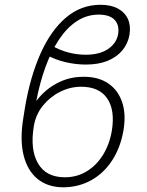

<svg xmlns="http://www.w3.org/2000/svg" viewBox="-20 -780 623 811"><path d="M333.5 -455.6Q394.5 -456.1 436.3 -428.2Q478 -400.4 495.6 -349.4Q513.2 -298.3 501.5 -229Q488.8 -156.2 453.6 -102.3Q418.5 -48.3 365.5 -18.8Q312.5 10.7 247.1 11.2Q180.7 10.7 137.9 -24.7Q95.2 -60.1 79.3 -125.7Q63.5 -191.4 78.6 -282.2L85.9 -328.1Q107.9 -457 151.4 -554.2Q194.8 -651.4 258.5 -705.6Q322.3 -759.8 404.8 -759.8Q448.7 -759.8 478.3 -743.7Q507.8 -727.5 520.5 -699.2Q533.2 -670.9 526.9 -632.8Q520.5 -596.2 497.1 -567.6Q473.6 -539.1 434.8 -523.2Q396 -507.3 342.8 -507.3Q300.8 -507.3 258.1 -517.1Q215.3 -526.9 175.8 -548.3L196.8 -588.4Q232.4 -567.9 269 -558.3Q305.7 -548.8 341.8 -548.8Q400.9 -548.8 436.5 -573Q472.2 -597.2 479 -636.2Q484.9 -673.3 464.4 -695.8Q443.8 -718.3 396 -718.3Q345.2 -717.8 303.5 -689.9Q261.7 -662.1 228.8 -612.3Q195.8 -562.5 171.9 -496.3Q147.9 -430.2 133.3 -353.5Q168.9 -400.9 220.9 -428.5Q272.9 -456.1 333.5 -455.6ZM322.8 -413.6Q276.4 -413.6 233.6 -392.1Q190.9 -370.6 160.9 -333.3Q130.9 -295.9 123 -247.6Q106.4 -148.9 140.4 -90.1Q174.3 -31.2 253.9 -31.2Q305.2 -31.2 346.4 -56.4Q387.7 -81.5 415.3 -126.2Q442.9 -170.9 452.6 -229Q466.3 -315.4 432.6 -364.5Q398.9 -413.6 322.8 -413.6Z"/></svg>

Font: Inter 16pt ExtraLight
Style: Italic
Weight: 250
Italic angle: -9.3988°
Version: Version 4.001;git-66647c0bb